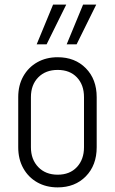

<svg xmlns="http://www.w3.org/2000/svg" viewBox="-20 -800 499 832"><path d="M230 12Q180 12 141.5 -9.8Q103 -31.5 81 -70.8Q59 -110 59 -162V-379Q59 -430.5 81 -469.5Q103 -508.5 141.5 -530.2Q180 -552 230 -552Q305 -552 352 -504.2Q399 -456.5 399 -379V-162Q399 -84 352 -36Q305 12 230 12ZM230 -43Q282.5 -43 313.2 -76Q344 -109 344 -162V-379Q344 -432.5 313.2 -464.8Q282.5 -497 230 -497Q177.5 -497 145.8 -464.8Q114 -432.5 114 -379V-162Q114 -109 145.8 -76Q177.5 -43 230 -43ZM139 -608 210 -780H267L182 -608ZM269 -608 340 -780H397L312 -608Z"/></svg>

Font: Mohave Light Light
Style: Regular
Weight: 300
Version: Version 2.003